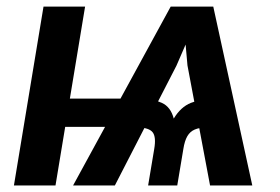

<svg xmlns="http://www.w3.org/2000/svg" viewBox="-20 -566 854 586"><path d="M621.1 0 552.2 -366.2 536.1 -545.9H630.9L750 0ZM22.5 0 112.8 -545.9H239.7L149.4 0ZM121.1 -178.7 135.3 -265.1H402.3L388.2 -178.7ZM432.1 0 450.7 -111.3Q457 -147.9 446 -162.1Q435.1 -176.3 400.4 -177.2L415 -264.2Q447.3 -264.2 474.1 -252Q501 -239.7 510.3 -204.1Q531.7 -239.7 562.7 -252Q593.8 -264.2 626 -264.2L611.3 -177.2Q588.9 -176.8 574.5 -170.7Q560.1 -164.6 551.8 -150.4Q543.5 -136.2 539.6 -111.3L521 0ZM203.1 0 501 -545.9H596.7L518.6 -365.7L330.6 0Z"/></svg>

Font: Inter SemiBold
Style: Italic
Weight: 600
Italic angle: -9.3988°
Designer: Rasmus Andersson
Foundry: rsms
Version: Version 4.001;git-66647c0bb